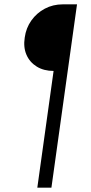

<svg xmlns="http://www.w3.org/2000/svg" viewBox="-20 -765 418 885"><path d="M152 100 227 -438Q182 -438 149.5 -458Q117 -478 102 -512.5Q87 -547 94 -592Q100 -636 124.5 -670.5Q149 -705 186.5 -725Q224 -745 270 -745H335L217 100Z"/></svg>

Font: Plus Jakarta Sans Light
Style: Italic
Weight: 300
Italic angle: -8°
Designer: Gumpita Rahayu
Foundry: Tokotype
Version: Version 2.071; ttfautohint (v1.8.4.7-5d5b);gftools[0.9.29]